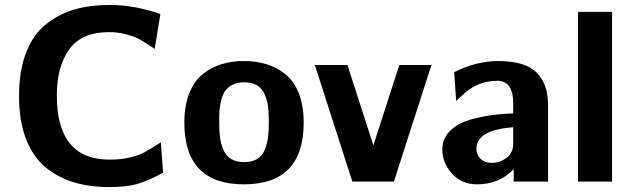

<svg xmlns="http://www.w3.org/2000/svg" viewBox="-20 -735 2558 777"><path d="M57 -346Q57 -449 86 -523Q115 -597 167.5 -638Q220 -679 282.5 -697Q345 -715 423 -715Q524 -715 629 -678L606 -537Q602 -540 576.5 -556.5Q551 -573 536 -580.5Q521 -588 489 -596.5Q457 -605 421 -605Q310 -605 260 -535Q210 -465 210 -349Q210 -89 423 -89Q471 -89 507 -98Q543 -107 563.5 -118Q584 -129 631 -159L640 -36Q575 -1 532 10.5Q489 22 421 22Q343 22 279.5 3Q216 -16 165 -57.5Q114 -99 85.5 -172Q57 -245 57 -346Z M726 -239Q726 -307 746 -357.5Q766 -408 801 -435.5Q836 -463 877 -475.5Q918 -488 967 -488Q1016 -488 1057.5 -475.5Q1099 -463 1134 -435.5Q1169 -408 1189 -358Q1209 -308 1209 -239Q1209 11 967 11Q726 11 726 -239ZM867 -241Q867 -206 870 -181.5Q873 -157 883 -131.5Q893 -106 914 -92.5Q935 -79 968 -79Q1001 -79 1022 -92.5Q1043 -106 1052.5 -131.5Q1062 -157 1065 -181.5Q1068 -206 1068 -241Q1068 -277 1065 -301.5Q1062 -326 1052 -351Q1042 -376 1021 -389Q1000 -402 967 -402Q941 -402 922 -392.5Q903 -383 892.5 -369Q882 -355 876 -332.5Q870 -310 868.5 -289.5Q867 -269 867 -241Z M1254 -472H1386L1491 -147L1596 -472H1726L1574 0H1406Z M1770 -131Q1770 -176 1803.5 -207.5Q1837 -239 1889.5 -252.5Q1942 -266 1981 -270.5Q2020 -275 2057 -276V-316Q2057 -408 1993 -408Q1909 -408 1847 -346L1826 -326L1818 -443Q1908 -488 1996 -488Q2105 -488 2151.5 -441.5Q2198 -395 2198 -311V0H2059V-51Q2002 11 1910 11Q1848 11 1809 -32.5Q1770 -76 1770 -131ZM1908 -133Q1908 -109 1924 -93Q1940 -77 1966 -76Q1971 -75 1986 -77Q2014 -82 2035.5 -101Q2057 -120 2057 -156V-220Q1908 -209 1908 -133Z M2319 0V-687H2457V0Z"/></svg>

Font: Coval
Style: Heavy
Weight: 900
Foundry: Context Ltd
Version: Version 001.000